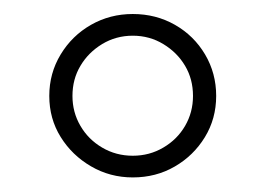

<svg xmlns="http://www.w3.org/2000/svg" viewBox="-20 -653 373 270"><path d="M166.7 -403.5Q134.7 -403.5 108 -419.1Q81.2 -434.7 65.3 -460.4Q49.3 -486.1 49.3 -518.1Q49.3 -550 65.3 -576.4Q81.2 -602.8 108 -618.1Q134.7 -633.3 166.7 -633.3Q199.3 -633.3 226 -618.1Q252.8 -602.8 268.4 -576.4Q284 -550 284 -518.1Q284 -486.1 268.1 -460.1Q252.1 -434 225.7 -418.8Q199.3 -403.5 166.7 -403.5ZM166.7 -434Q190.3 -434 209.7 -445.5Q229.2 -456.9 240.3 -476Q251.4 -495.1 251.4 -518.1Q251.4 -541.7 240.3 -560.4Q229.2 -579.2 209.7 -591Q190.3 -602.8 166.7 -602.8Q143.1 -602.8 123.6 -591Q104.2 -579.2 93.1 -560.4Q81.9 -541.7 81.9 -518.1Q81.9 -495.1 93.1 -476Q104.2 -456.9 123.6 -445.5Q143.1 -434 166.7 -434Z"/></svg>

Font: Afacad Flux ExtraLight
Style: Regular
Weight: 250
Designer: Kristian Moeller
Foundry: Dicotype
Version: Version 1.100